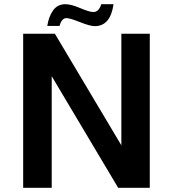

<svg xmlns="http://www.w3.org/2000/svg" viewBox="-20 -890 810 910"><path d="M89.8 0V-730H240.2L555.2 -201.2V-730H689.9V0H540L225.1 -528.8V0ZM204.1 -767.1Q210.9 -812 231.9 -841.1Q252.9 -870.1 290 -870.1Q316.4 -870.1 358.9 -852.1Q403.8 -833 422.9 -833Q448.2 -833 460 -870.1H518.1Q503.4 -766.1 429.2 -766.1Q406.7 -766.1 358.9 -785.2Q311 -804.2 294.9 -804.2Q272.5 -804.2 262.2 -767.1Z"/></svg>

Font: Miedinger*
Style: Bold
Weight: 700
Version: Version 001.000